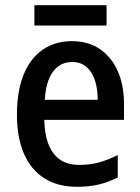

<svg xmlns="http://www.w3.org/2000/svg" viewBox="-20 -707 537 737"><path d="M256 -549Q319 -549 363.5 -518.5Q408 -488 432 -434Q456 -380 456 -307V-247H150Q152 -162 185.5 -118Q219 -74 283 -74Q325 -74 360 -83.5Q395 -93 432 -112V-26Q397 -8 360 1Q323 10 275 10Q202 10 150.5 -22.5Q99 -55 72 -117Q45 -179 45 -266Q45 -357 70.5 -420Q96 -483 143.5 -516Q191 -549 256 -549ZM257 -469Q211 -469 183.5 -432Q156 -395 152 -324H355Q355 -366 344.5 -398.5Q334 -431 312 -450Q290 -469 257 -469ZM389 -687V-609H112V-687Z"/></svg>

Font: Noto Sans Display SemiCondensed Medium
Style: Regular
Weight: 500
Width: 4
Designer: Monotype Design Team
Foundry: Monotype Imaging Inc.
Version: Version 2.003